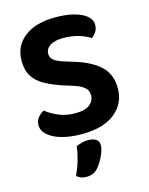

<svg xmlns="http://www.w3.org/2000/svg" viewBox="-127 -704 796 1026"><g transform="rotate(-15 270.5 -190.5)"><path d="M253 -100.5Q308.2 -100.5 333.1 -121.5Q358 -142.4 358 -171.9Q358 -199.1 338.5 -215.8Q318.9 -232.6 280.4 -244.6L223.1 -262.7Q170.5 -280.3 130.6 -302.2Q90.7 -324 68.6 -358.1Q46.5 -392.2 46.5 -444.5Q46.5 -526.7 108.7 -575.2Q171 -623.6 280.5 -623.6Q337.1 -623.6 381.3 -612.5Q425.4 -601.3 450.9 -580.3Q476.4 -559.4 476.4 -529.5Q476.4 -508.5 466.1 -492.4Q455.8 -476.3 440.9 -465.7Q417.8 -481.7 379 -493.8Q340.1 -505.8 294.1 -505.8Q244.6 -505.8 219.2 -488.9Q193.8 -472 193.8 -444.5Q193.8 -422.7 211 -408.9Q228.3 -395.2 263.5 -384.4L319.2 -367.1Q408.8 -339.8 457.2 -294.2Q505.7 -248.6 505.7 -170.6Q505.7 -87.6 441.6 -35.7Q377.5 16.3 257 16.3Q196 16.3 148.2 3.1Q100.4 -10 72.6 -34.2Q44.8 -58.3 44.8 -89.5Q44.8 -114.4 59.6 -131.9Q74.3 -149.3 92.3 -158.3Q118.6 -136.3 159.6 -118.4Q200.6 -100.5 253 -100.5ZM286.4 215.5Q273.1 230.8 256.7 237.1Q240.2 243.4 221.3 243.4Q189.1 243.4 168.5 223.8Q187.2 184.2 198.2 145.5Q209.2 106.9 213.5 71.6Q227.1 65 244.2 60.2Q261.3 55.4 279.2 55.4Q305.8 55.4 322.5 65.9Q339.3 76.3 339.3 99.9Q339.3 115.9 331 138.4Q322.7 160.9 310.5 181.5Q298.4 202.2 286.4 215.5Z"/></g></svg>

Font: Baloo Tammudu 2
Style: Regular
Weight: 400
Designer: Maithili Shingre, Omkar Shende and Ek Type
Foundry: Ek Type
Version: Version 1.700